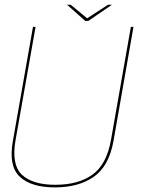

<svg xmlns="http://www.w3.org/2000/svg" viewBox="-20 -788 605 812"><path d="M212 4.5Q312.5 4.5 376.8 -40.5Q441 -85.5 460 -192L544.5 -674.5H533.5L449.5 -197Q431 -92.5 371.2 -49.5Q311.5 -6.5 214 -6.5Q117 -6.5 72.2 -49.5Q27.5 -92.5 46 -197L130.5 -674.5H119.5L34.5 -192Q15.5 -85.5 63.8 -40.5Q112 4.5 212 4.5ZM340.5 -699.5H353.5L453.5 -768H437L348.5 -710.5L279 -768H263.5Z"/></svg>

Font: Anybody UltraCondensed Thin Thin
Style: Italic
Weight: 250
Italic angle: -10°
Version: Version 1.111